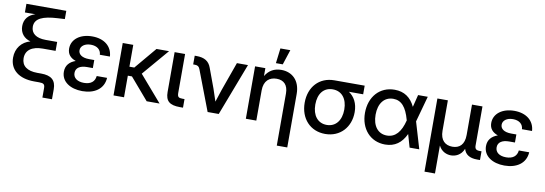

<svg xmlns="http://www.w3.org/2000/svg" viewBox="-65 -1192 5281 1860"><g transform="rotate(10 2575.5 -262.5)"><path d="M382.3 47.4V140.1H476.6V42C476.6 -48.8 427.7 -86.9 330.1 -86.9H292.5C192.4 -86.9 136.7 -128.4 136.7 -204.1C136.7 -283.7 197.3 -327.6 304.7 -327.6H429.7V-415.5H316.4C221.7 -415.5 171.4 -455.6 171.4 -520.5C171.4 -601.6 250 -634.8 395 -642.6L464.4 -646.5V-727.5H72.3V-642.6H175.8C108.9 -624 69.3 -576.2 69.3 -508.3C69.3 -439.9 110.4 -392.6 173.8 -375.5C89.4 -353 35.2 -283.7 35.2 -192.4C35.2 -72.8 126.5 0 276.9 0H326.2C369.6 0 382.3 10.3 382.3 47.4Z M751 11.7C870.6 11.7 960 -46.4 966.3 -156.7H864.3C858.9 -100.6 819.8 -69.8 753.4 -69.8C688 -69.8 647 -100.1 647 -149.4C647 -201.2 691.4 -226.1 756.8 -226.1H814V-305.2H763.2C690.4 -305.2 656.7 -335.4 656.7 -374C656.7 -415.5 696.8 -445.8 756.3 -445.8C817.9 -445.8 856 -414.1 858.4 -364.7H957.5C951.7 -464.4 874 -527.3 755.9 -527.3C637.2 -527.3 554.7 -464.4 554.7 -373C554.7 -317.9 585.4 -283.7 638.7 -265.1C580.1 -244.6 543.5 -205.6 543.5 -143.1C543.5 -45.4 633.3 11.7 751 11.7Z M1160.6 -300.8V-515.6H1057.1V0H1160.6V-212.4H1201.2L1383.3 0H1510.3L1290 -254.9L1512.7 -515.6H1389.2L1208.5 -300.8Z M1710.9 0H1740.7V-84.5H1720.2C1681.2 -84.5 1670.4 -94.2 1670.4 -134.3V-515.6H1567.4V-124C1567.4 -34.7 1607.9 0 1710.9 0Z M1832.5 -394.5 1982.9 0H2092.3L2289.1 -515.6H2180.2L2079.1 -232.9C2065.4 -192.9 2052.2 -152.3 2039.6 -112.3C2026.9 -152.3 2013.7 -192.4 1999.5 -232.9L1928.2 -425.8C1906.7 -487.3 1860.8 -515.6 1783.2 -515.6H1765.1V-429.7H1781.2C1809.1 -429.7 1822.8 -420.4 1832.5 -394.5Z M2461.9 0V-296.9C2461.9 -392.6 2516.1 -433.6 2586.4 -433.6C2657.7 -433.6 2699.2 -391.1 2699.2 -308.6V204.1H2802.2V-321.3C2802.2 -456.1 2721.7 -525.9 2615.7 -525.9C2547.9 -525.9 2495.1 -496.6 2460 -438V-515.6H2358.9V0ZM2570.3 -729 2552.2 -581.1H2619.6L2668 -729Z M3140.1 11.7C3287.6 11.7 3386.2 -97.7 3386.2 -245.1C3386.2 -333 3351.1 -394 3296.9 -430.7H3437V-515.6H3139.2C2991.7 -515.6 2893.1 -408.7 2893.1 -252.9C2893.1 -97.2 2992.7 11.7 3140.1 11.7ZM3139.2 -426.8H3140.1C3228 -426.8 3282.7 -359.9 3282.7 -252.9C3282.7 -146.5 3228.5 -77.1 3140.1 -77.1C3051.8 -77.1 2997.6 -146 2997.6 -252.9C2997.6 -360.4 3051.3 -426.8 3139.2 -426.8Z M3729.5 11.7C3825.7 11.7 3891.1 -37.1 3933.1 -127.4L3969.7 0H4064.9L3987.3 -261.2L4057.6 -515.6H3962.4L3932.1 -394.5C3891.1 -481.4 3825.2 -527.3 3731 -527.3C3583 -527.3 3485.4 -414.6 3485.4 -256.8C3485.4 -100.6 3583.5 11.7 3729.5 11.7ZM3895.5 -259.3 3897 -255.4C3868.2 -138.2 3814.5 -77.1 3731.9 -77.1C3643.1 -77.1 3589.8 -147.9 3589.8 -257.3C3589.8 -367.2 3643.6 -438.5 3732.9 -438.5C3812.5 -438.5 3862.3 -381.3 3895.5 -259.3Z M4152.3 -515.6V204.1H4255.4V-70.8C4284.2 -13.2 4336.4 4.4 4376.5 4.4C4418.5 4.4 4474.6 -15.1 4501.5 -82C4516.1 -28.3 4559.6 0 4632.8 0H4662.1V-85.9H4645.5C4608.9 -85.9 4595.7 -98.1 4595.7 -131.8V-515.6H4492.7V-216.8C4492.7 -122.1 4445.8 -80.6 4375.5 -80.6C4305.7 -80.6 4255.4 -122.1 4255.4 -216.8V-515.6Z M4903.3 11.7C5022.9 11.7 5112.3 -46.4 5118.7 -156.7H5016.6C5011.2 -100.6 4972.2 -69.8 4905.8 -69.8C4840.3 -69.8 4799.3 -100.1 4799.3 -149.4C4799.3 -201.2 4843.8 -226.1 4909.2 -226.1H4966.3V-305.2H4915.5C4842.8 -305.2 4809.1 -335.4 4809.1 -374C4809.1 -415.5 4849.1 -445.8 4908.7 -445.8C4970.2 -445.8 5008.3 -414.1 5010.7 -364.7H5109.9C5104 -464.4 5026.4 -527.3 4908.2 -527.3C4789.6 -527.3 4707 -464.4 4707 -373C4707 -317.9 4737.8 -283.7 4791 -265.1C4732.4 -244.6 4695.8 -205.6 4695.8 -143.1C4695.8 -45.4 4785.6 11.7 4903.3 11.7Z"/></g></svg>

Font: Inteeer Medium
Style: Regular
Weight: 500
Designer: Rasmus Andersson
Foundry: rsms
Version: Version 4.001;Glyphs 3.4 (3402)